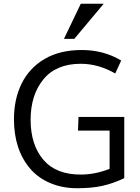

<svg xmlns="http://www.w3.org/2000/svg" viewBox="-20 -1004 753 1035"><path d="M539.1 -983.9 380.4 -794.4H324.7L415.5 -983.9ZM143.6 -93.8Q55.7 -195.8 55.2 -360.4Q55.2 -469.7 96.7 -553.7Q138.2 -637.7 220.2 -686Q302.7 -734.4 420.9 -734.4Q539.1 -734.4 633.3 -677.7L601.1 -607.9Q510.3 -660.2 415.5 -660.2Q282.7 -660.2 213.9 -576.2Q145 -492.2 145 -357.4Q145.5 -222.7 213.9 -142.6Q282.2 -62.5 416 -63Q492.2 -63 570.8 -93.8V-299.8H400.4L403.3 -373.5H649.9V-43.5Q588.9 -14.6 531.2 -2Q473.6 10.7 395.5 10.7Q317.4 10.7 252 -16.6Q186.5 -43.9 143.6 -93.8Z"/></svg>

Font: Oxygen-Regular
Style: Regular
Weight: 400
Designer: Vernon Adams
Foundry: Vernon Adams
Version: Version Release 0.2.3 webfont; ttfautohint (v0.93.3-1d66) -l